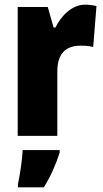

<svg xmlns="http://www.w3.org/2000/svg" viewBox="-20 -583 443 824"><path d="M345 -563C288 -563 241 -513 218 -465H210L185 -553H56V0H226V-276C226 -357 266 -387 326 -387C351 -387 367 -385 380 -381L394 -557C377 -561 361 -563 345 -563ZM236 72V61H77C76 100 65 171 57 207V221H168C198 173 219 125 236 72Z"/></svg>

Font: Noto Sans Devanagari Condensed Black
Style: Regular
Weight: 900
Width: 3
Designer: Jelle Bosma - Monotype Design Team
Foundry: Monotype Imaging Inc.
Version: Version 2.004